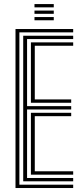

<svg xmlns="http://www.w3.org/2000/svg" viewBox="-20 -946 416 966"><path d="M58 0V-800H348.2V-783.2H77.5V-16.8H348.2V0ZM135.5 -67.2V-378.5H338.2V-361.5H155V-84.2H348.2V-67.2ZM96.8 -33.8V-766.2H348.2V-749.5H116.2V-412H338.2V-395.2H116.2V-50.5H348.2V-33.8ZM135.5 -429V-732.8H348.2V-715.8H155V-445.8H338.2V-429ZM153.5 -909V-925.5H250.5V-909ZM153.5 -844V-860.2H250.5V-844ZM153.5 -876.5V-892.8H250.5V-876.5Z"/></svg>

Font: Big Shoulders Inline Text Thin SemiBold
Style: Regular
Weight: 600
Version: Version 2.002